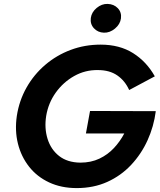

<svg xmlns="http://www.w3.org/2000/svg" viewBox="-20 -942 818 981"><path d="M444 -850Q440 -819 460 -797.5Q480 -776 511 -775Q541 -774 567.5 -796Q594 -818 598 -848Q602 -879 582 -900Q562 -921 530 -922Q500 -923 474 -901.5Q448 -880 444 -850ZM419 -260H615Q594 -220 562.5 -186Q531 -152 488 -131.5Q445 -111 390 -111Q324 -112 282 -145Q240 -178 223 -232.5Q206 -287 216 -350Q227 -416 265 -469Q303 -522 359 -553.5Q415 -585 480 -584Q540 -584 579.5 -556.5Q619 -529 640 -482L771 -552Q729 -627 660 -670.5Q591 -714 494 -714Q413 -714 341 -687Q269 -660 211 -610.5Q153 -561 115.5 -494.5Q78 -428 66 -350Q55 -275 71.5 -208.5Q88 -142 128.5 -90.5Q169 -39 231 -10Q293 19 372 19Q458 19 528 -12.5Q598 -44 650 -99.5Q702 -155 734 -225.5Q766 -296 776 -374L440 -375Z"/></svg>

Font: Jost* 600 Semi Italic
Style: Italic
Weight: 600
Italic angle: -10°
Version: Version 3.200; ttfautohint (v0.97) -l 8 -r 50 -G 200 -x 14 -